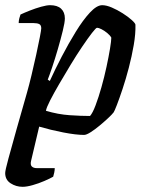

<svg xmlns="http://www.w3.org/2000/svg" viewBox="-21 -520 569 740"><path d="M66 200Q41 200 20 186.5Q-1 173 -1 147Q-1 137 11.5 91Q24 45 43 -22.5Q62 -90 83 -163Q91 -191 100.5 -230.5Q110 -270 118.5 -309Q127 -348 132.5 -376.5Q138 -405 138 -411Q138 -423 130.5 -427Q123 -431 109 -431H51Q51 -440 53.5 -449.5Q56 -459 58 -464Q73 -471 94.5 -479.5Q116 -488 137.5 -494Q159 -500 172 -500Q200 -500 214.5 -486.5Q229 -473 229 -449Q229 -434 221 -401.5Q213 -369 202 -331Q191 -293 180 -260.5Q169 -228 163 -213L171 -208Q191 -252 217 -302Q243 -352 271 -397.5Q299 -443 325.5 -471.5Q352 -500 373 -500Q389 -500 410 -491Q431 -482 451.5 -469Q472 -456 486 -443.5Q500 -431 501 -425Q502 -390 494.5 -346.5Q487 -303 475.5 -259Q464 -215 451.5 -177.5Q439 -140 429.5 -115.5Q420 -91 417 -87Q411 -79 396 -65Q381 -51 363 -36Q345 -21 328.5 -10.5Q312 0 303 0Q272 0 223 -9.5Q174 -19 130 -32L99 99Q95 115 101.5 121.5Q108 128 121 128H190Q190 136 188 145.5Q186 155 184 161Q172 168 150 177.5Q128 187 105 193.5Q82 200 66 200ZM326 -73Q336 -84 347.5 -114.5Q359 -145 370 -184Q381 -223 389.5 -262.5Q398 -302 403 -332.5Q408 -363 408 -375Q403 -384 392 -393Q381 -402 370 -407.5Q359 -413 353 -413Q349 -413 333.5 -393Q318 -373 296 -340.5Q274 -308 251 -270Q228 -232 207 -196Q186 -160 172 -132.5Q158 -105 156 -93Q203 -79 247.5 -76Q292 -73 326 -73Z"/></svg>

Font: Texturina 12pt Medium
Style: Italic
Weight: 500
Italic angle: -11°
Designer: Guillermo Torres Carreño
Foundry: Omnibus-Type
Version: Version 1.002